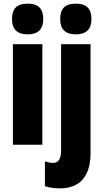

<svg xmlns="http://www.w3.org/2000/svg" viewBox="-20 -796 570 1056"><path d="M132 -776C72 -776 46 -748 46 -691C46 -635 75 -607 132 -607C189 -607 218 -635 218 -691C218 -747 192 -776 132 -776ZM311 -691C311 -635 340 -607 397 -607C454 -607 483 -635 483 -691C483 -747 457 -776 397 -776C337 -776 311 -748 311 -691ZM213 -553H51V0H213ZM311 240C415 239 478 179 478 45V-553H316V32C316 77 302 100 272 100C258 100 243 97 227 91V228C254 237 284 240 311 240Z"/></svg>

Font: Noto Sans Ethiopic ExtraCondensed Black
Style: Regular
Weight: 900
Width: 2
Designer: Monotype Design Team
Foundry: Monotype Imaging Inc.
Version: Version 2.102